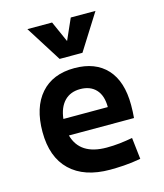

<svg xmlns="http://www.w3.org/2000/svg" viewBox="-116 -863 818 960"><g transform="rotate(-15 293.0 -383.0)"><path d="M335.4 9.8Q201.7 9.8 129.2 -59.8Q56.6 -129.4 56.6 -259.8Q56.6 -386.7 118.4 -457Q180.2 -527.3 292.5 -527.3Q400.9 -527.3 460.2 -462.9Q519.5 -398.4 519.5 -275.9Q519.5 -240.7 516.6 -209H179.7Q209 -101.6 347.2 -101.6Q381.3 -101.6 414.3 -105.2Q447.3 -108.9 481.4 -115.2L494.1 -3.9Q445.8 4.9 406 7.3Q366.2 9.8 335.4 9.8ZM174.3 -295.9H404.3Q404.3 -355.5 375 -387Q345.7 -418.5 293.5 -418.5Q242.7 -418.5 211.9 -386.7Q181.2 -355 174.3 -295.9ZM233.9 -590.8 116.7 -776.4H244.6L293 -667.5L341.3 -776.4H469.2L352.1 -590.8Z"/></g></svg>

Font: CaskaydiaCove NF SemiBold
Style: Regular
Weight: 600
Designer: Aaron Bell
Foundry: Saja Typeworks
Version: Version 2111.001; VTT 6.35;Nerd Fonts 3.2.1